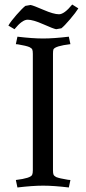

<svg xmlns="http://www.w3.org/2000/svg" viewBox="-20 -820 379 848"><path d="M214 -582V-68Q214 -54 216.5 -48.5Q219 -43 228 -38Q243 -32 280 -26L291 -25L284 8Q217 0 170.5 0Q124 0 57 8L50 -25Q116 -33 122 -48Q125 -54 125 -68V-582Q125 -596 122.5 -601.5Q120 -607 110 -612Q96 -618 60 -624L50 -625L57 -658Q124 -650 170.5 -650Q217 -650 284 -658L291 -625Q224 -617 216 -602Q214 -596 214 -582ZM44 -691 17 -707Q27 -725 52.5 -754Q78 -783 92 -794L115 -798Q127 -796 172 -776.5Q217 -757 240.5 -757Q264 -757 299 -800L326 -783Q315 -765 289.5 -735Q264 -705 251 -695L228 -691Q216 -693 171 -713Q126 -733 102 -733Q78 -733 44 -691Z"/></svg>

Font: Buenard
Style: Regular
Weight: 400
Designer: Gustavo Ibarra
Foundry: FontFuror
Version: Version 1.001 2011